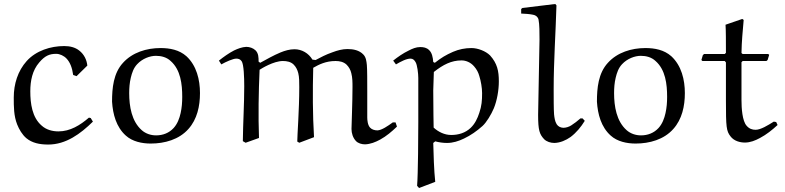

<svg xmlns="http://www.w3.org/2000/svg" viewBox="-20 -706 3937 963"><path d="M435 -114 426 -116C382 -78 332 -47 273 -47C243 -47 212 -55 189 -76C141 -117 132 -187 132 -248C132 -300 142 -353 177 -393C205 -426 228 -436 262 -436C280 -436 301 -426 314 -412C331 -394 342 -367 347 -330L364 -324L418 -377C415 -406 402 -433 378 -452C357 -469 330 -475 302 -475C234 -475 161 -452 114 -400C69 -350 49 -284 49 -217C49 -171 49 -125 66 -82C76 -57 91 -31 112 -13C141 11 178 19 222 19C311 19 384 -35 446 -96Z M636 -316C642 -341 650 -365 668 -384C694 -412 732 -426 762 -426C789 -426 816 -419 836 -400C886 -356 894 -284 894 -220C894 -193 892 -166 886 -139C880 -112 870 -85 851 -64C828 -39 797 -27 763 -27C736 -27 710 -36 691 -53C640 -98 628 -173 628 -239C628 -265 630 -291 636 -316ZM736 14C806 14 878 -6 925 -59C969 -108 983 -174 983 -239C983 -306 966 -377 915 -424C879 -456 832 -465 785 -465C715 -465 644 -443 597 -391C549 -339 542 -265 542 -196C546 -133 563 -69 611 -26C644 4 692 14 736 14Z M1471 4 1481 10 1555 -18C1548 -133 1548 -251 1551 -366C1579 -382 1614 -400 1663 -400C1683 -400 1703 -396 1718 -382C1730 -370 1738 -356 1742 -339C1748 -316 1748 -293 1748 -269C1748 -195 1743 -75 1743 -59C1743 -38 1750 -15 1765 1C1776 13 1795 18 1811 18C1838 17 1863 7 1887 -6C1918 -23 1945 -46 1971 -71L1964 -92H1950C1925 -74 1895 -53 1873 -52C1860 -52 1845 -56 1836 -66C1824 -79 1822 -104 1822 -117V-248C1822 -292 1822 -360 1820 -380C1818 -399 1816 -419 1802 -433C1782 -454 1752 -460 1723 -460C1697 -460 1672 -453 1648 -444C1613 -432 1588 -418 1563 -405L1547 -407C1528 -439 1494 -459 1457 -459C1433 -459 1409 -452 1387 -443C1351 -428 1318 -409 1285 -391L1277 -397C1277 -417 1277 -439 1261 -454C1249 -465 1232 -471 1215 -471C1194 -470 1173 -462 1154 -453C1127 -439 1102 -421 1078 -402L1090 -383C1113 -396 1149 -412 1165 -412C1176 -412 1185 -409 1192 -399C1203 -383 1205 -317 1205 -273C1205 -182 1199 -90 1198 2L1212 10L1279 -14C1275 -127 1277 -243 1282 -356C1291 -362 1352 -400 1399 -400C1419 -400 1439 -396 1453 -382C1465 -370 1472 -355 1476 -339C1481 -320 1481 -293 1481 -269C1481 -155 1471 -28 1471 4Z M2163 206C2157 154 2154 57 2153 11L2163 3C2182 8 2202 11 2222 11C2252 11 2280 2 2307 -11C2341 -27 2372 -49 2400 -74C2420 -92 2444 -132 2457 -163C2473 -202 2482 -254 2482 -298C2482 -350 2474 -388 2438 -428C2416 -450 2376 -465 2345 -465C2313 -465 2282 -459 2252 -446C2216 -430 2194 -417 2161 -391L2153 -395C2151 -419 2147 -441 2132 -455C2120 -467 2104 -470 2088 -470C2067 -470 2048 -462 2029 -452C2002 -439 1976 -421 1952 -402L1966 -383C1990 -397 2018 -412 2039 -412C2051 -412 2058 -405 2064 -395C2073 -381 2078 -337 2078 -315V-94C2078 -37 2077 168 2072 226L2082 237ZM2155 -66C2155 -67 2153 -170 2153 -252C2153 -263 2156 -339 2156 -345C2203 -382 2244 -403 2295 -403C2316 -403 2340 -394 2358 -373C2371 -358 2379 -343 2384 -325C2392 -300 2398 -265 2398 -239C2398 -202 2396 -175 2384 -140C2375 -112 2362 -85 2341 -65C2314 -39 2279 -29 2243 -29C2210 -29 2179 -44 2155 -66Z M2891 -112C2876 -99 2861 -87 2845 -77C2834 -70 2819 -65 2805 -65C2791 -66 2780 -71 2772 -83C2763 -98 2761 -115 2759 -132C2757 -157 2757 -217 2757 -259C2757 -399 2767 -539 2771 -679L2765 -686L2600 -666L2594 -661V-638C2614 -637 2635 -636 2654 -632C2667 -630 2678 -621 2681 -608C2686 -584 2686 -541 2686 -508L2679 -130C2679 -52 2686 -33 2709 -8C2722 5 2742 11 2761 11C2790 10 2818 -2 2842 -19C2871 -41 2894 -69 2913 -100L2902 -112Z M3068 -316C3074 -341 3082 -365 3100 -384C3126 -412 3164 -426 3194 -426C3221 -426 3248 -419 3268 -400C3318 -356 3326 -284 3326 -220C3326 -193 3324 -166 3318 -139C3312 -112 3302 -85 3283 -64C3260 -39 3229 -27 3195 -27C3168 -27 3142 -36 3123 -53C3072 -98 3060 -173 3060 -239C3060 -265 3062 -291 3068 -316ZM3168 14C3238 14 3310 -6 3357 -59C3401 -108 3415 -174 3415 -239C3415 -306 3398 -377 3347 -424C3311 -456 3264 -465 3217 -465C3147 -465 3076 -443 3029 -391C2981 -339 2974 -265 2974 -196C2978 -133 2995 -69 3043 -26C3076 4 3124 14 3168 14Z M3619 -582C3621 -556 3621 -492 3621 -441L3615 -435H3511L3505 -429L3498 -405L3503 -400H3615L3621 -393V-203C3621 -68 3623 -49 3644 -22C3662 2 3693 9 3716 9C3743 9 3768 -1 3792 -14C3824 -31 3853 -54 3880 -79L3873 -94L3861 -96C3831 -77 3795 -55 3770 -55C3753 -55 3738 -60 3725 -75C3703 -99 3699 -163 3699 -205V-394L3705 -400H3824L3830 -405L3838 -431L3833 -435H3705L3699 -440C3700 -498 3705 -549 3710 -606L3703 -611Z"/></svg>

Font: Neo Euler
Style: Euler
Weight: 500
Designer: Hermann Zapf
Version: Version 000.002